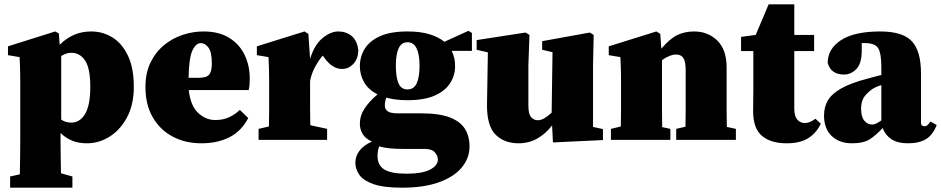

<svg xmlns="http://www.w3.org/2000/svg" viewBox="-20 -649 4367 891"><path d="M27 222V170L72 160Q73 110 73.5 68.5Q74 27 74 -8V-272Q74 -300 73.5 -317Q73 -334 72.5 -349Q72 -364 71 -384L17 -393V-434L236 -503L253 -494L257 -441Q318 -503 403 -503Q458 -503 503 -474.5Q548 -446 574.5 -389Q601 -332 601 -246Q601 -164 570 -105.5Q539 -47 489.5 -15.5Q440 16 384 16Q344 16 314 3.5Q284 -9 261 -32V-8Q261 26 261.5 66.5Q262 107 263 155L316 170V222ZM311 -404Q298 -404 286.5 -400Q275 -396 264 -389V-94Q284 -80 311 -80Q351 -80 375 -120.5Q399 -161 399 -246Q399 -332 375 -368Q351 -404 311 -404Z M912 -449Q889 -449 873 -415Q857 -381 855 -288H902Q938 -288 950.5 -302.5Q963 -317 963 -355Q963 -407 947.5 -428Q932 -449 912 -449ZM915 16Q840 16 781.5 -15Q723 -46 689 -104.5Q655 -163 655 -245Q655 -310 678 -358Q701 -406 740 -438.5Q779 -471 827 -487Q875 -503 924 -503Q996 -503 1043.5 -473.5Q1091 -444 1115 -394.5Q1139 -345 1139 -284Q1139 -268 1138 -256.5Q1137 -245 1134 -231H856Q864 -158 899.5 -125Q935 -92 979 -92Q1017 -92 1044.5 -105.5Q1072 -119 1093 -139L1132 -101Q1100 -40 1044.5 -12Q989 16 915 16Z M1180 0V-51L1228 -62Q1229 -98 1229 -138.5Q1229 -179 1229 -210V-273Q1229 -301 1228.5 -318Q1228 -335 1227.5 -349.5Q1227 -364 1226 -384L1172 -393V-434L1393 -503L1411 -492L1419 -376Q1439 -441 1476.5 -472Q1514 -503 1550 -503Q1587 -503 1612.5 -481.5Q1638 -460 1643 -414Q1641 -374 1619 -351.5Q1597 -329 1567 -329Q1521 -329 1483 -384L1478 -391Q1460 -371 1442.5 -339Q1425 -307 1419 -273V-210Q1419 -181 1419 -142Q1419 -103 1420 -68L1498 -51V0Z M1871 -234Q1901 -234 1914 -263Q1927 -292 1927 -344Q1927 -397 1913 -425Q1899 -453 1871 -453Q1843 -453 1830 -425Q1817 -397 1817 -344Q1817 -292 1829 -263Q1841 -234 1871 -234ZM1732 75Q1732 118 1763.5 137.5Q1795 157 1867 157Q1940 157 1976 138Q2012 119 2012 91Q2012 74 1998 58Q1984 42 1949 42H1849Q1817 42 1789.5 39.5Q1762 37 1740 30Q1732 49 1732 75ZM1871 -184Q1814 -184 1773 -196Q1766 -181 1766 -158Q1766 -142 1779.5 -132.5Q1793 -123 1824 -123H1935Q2020 -123 2069 -103.5Q2118 -84 2138.5 -49.5Q2159 -15 2159 30Q2159 84 2123.5 127.5Q2088 171 2018 196.5Q1948 222 1846 222Q1759 222 1712 205Q1665 188 1647 161.5Q1629 135 1629 107Q1629 75 1649 49.5Q1669 24 1706 8Q1675 -6 1662.5 -28Q1650 -50 1650 -74Q1650 -113 1672.5 -146.5Q1695 -180 1732 -211Q1689 -233 1669.5 -267.5Q1650 -302 1650 -342Q1650 -386 1672.5 -422.5Q1695 -459 1743.5 -481Q1792 -503 1871 -503Q1931 -503 1973.5 -490Q2016 -477 2042 -455L2154 -506L2170 -496V-413H2076Q2092 -382 2092 -342Q2092 -300 2069.5 -264Q2047 -228 1998.5 -206Q1950 -184 1871 -184Z M2546 12 2542 -67Q2512 -28 2473 -6Q2434 16 2386 16Q2320 16 2279.5 -24.5Q2239 -65 2240 -164L2244 -406L2192 -418V-463L2419 -498L2437 -487L2432 -345V-159Q2432 -120 2444.5 -105.5Q2457 -91 2476 -91Q2491 -91 2507.5 -101Q2524 -111 2540 -126L2544 -407L2496 -418V-458L2717 -498L2735 -487L2732 -345V-60L2778 -50V1Z M2815 0V-51L2861 -62Q2862 -98 2862 -138.5Q2862 -179 2862 -210V-272Q2862 -300 2861.5 -317Q2861 -334 2860.5 -349Q2860 -364 2859 -384L2805 -393V-434L3026 -503L3044 -492L3049 -423Q3090 -471 3124.5 -487Q3159 -503 3201 -503Q3266 -503 3309 -460.5Q3352 -418 3352 -336V-210Q3352 -178 3352 -137Q3352 -96 3353 -60L3395 -51V0H3118V-51L3161 -61Q3162 -97 3162 -138Q3162 -179 3162 -210V-323Q3162 -363 3151.5 -379.5Q3141 -396 3117 -396Q3089 -396 3052 -370V-210Q3052 -179 3052 -137.5Q3052 -96 3053 -59L3091 -51V0Z M3631 16Q3557 16 3516 -18.5Q3475 -53 3475 -133Q3475 -162 3475.5 -186.5Q3476 -211 3476 -240V-412H3419V-478L3487 -487L3547 -629H3666V-487H3758V-412H3666V-144Q3666 -110 3680 -94Q3694 -78 3715 -78Q3738 -78 3764 -98L3789 -75Q3769 -32 3731 -8Q3693 16 3631 16Z M4193 16Q4146 16 4117.5 -2.5Q4089 -21 4076 -55Q4047 -23 4017.5 -3.5Q3988 16 3934 16Q3875 16 3839.5 -18Q3804 -52 3804 -113Q3804 -152 3821.5 -182.5Q3839 -213 3883.5 -238.5Q3928 -264 4009 -285Q4021 -288 4037 -292.5Q4053 -297 4070 -301V-337Q4070 -401 4055.5 -425Q4041 -449 3994 -449Q3990 -449 3986.5 -449Q3983 -449 3979 -449V-415Q3979 -354 3954 -328.5Q3929 -303 3897 -303Q3836 -303 3821 -357Q3821 -422 3882.5 -462.5Q3944 -503 4065 -503Q4169 -503 4211.5 -457.5Q4254 -412 4254 -309V-80Q4254 -63 4271 -63Q4277 -63 4283 -67.5Q4289 -72 4298 -85L4327 -69Q4309 -23 4277.5 -3.5Q4246 16 4193 16ZM3976 -144Q3976 -107 3991 -89Q4006 -71 4028 -71Q4035 -71 4043.5 -74.5Q4052 -78 4070 -90V-254Q4055 -250 4041 -243Q4020 -233 3998 -209Q3976 -185 3976 -144Z"/></svg>

Font: Source Serif Pro Black
Style: Regular
Weight: 900
Designer: Frank Grießhammer
Foundry: Adobe Systems Incorporated
Version: Version 3.001;hotconv 1.0.111;makeotfexe 2.5.65597